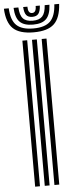

<svg xmlns="http://www.w3.org/2000/svg" viewBox="-96 -1015 431 1048"><g transform="rotate(-5 119.5 -491.0)"><path d="M158.5 0V-800H185V0ZM52.8 0V-800H79.2V0ZM105.5 0V-800H132V0ZM118.8 -840Q41.5 -840 6.4 -873.1Q-28.8 -906.2 -32.5 -982.5H-6Q-2.8 -917.5 26.2 -889.4Q55.2 -861.2 118.8 -861.2Q182 -861.2 211 -889.4Q240 -917.5 243.8 -982.5H270.2Q265.8 -906.2 230.6 -873.1Q195.5 -840 118.8 -840ZM118.8 -882.2Q68.8 -882.2 45.9 -905.5Q23 -928.8 20.5 -982.5H46.8Q48.8 -940.2 65.5 -921.9Q82.2 -903.5 118.8 -903.5Q155 -903.5 171.8 -921.9Q188.5 -940.2 191 -982.5H217.2Q214.2 -928.8 191.4 -905.5Q168.5 -882.2 118.8 -882.2ZM118.8 -924.8Q96 -924.8 85.4 -938.1Q74.8 -951.5 73 -982.5H96.2Q96.2 -945.8 118.8 -945.8Q142 -945.8 141.5 -982.5H164.5Q162.5 -951.5 152 -938.1Q141.5 -924.8 118.8 -924.8Z"/></g></svg>

Font: Big Shoulders Inline Text ExtraBold
Style: Regular
Weight: 800
Designer: Patric King
Foundry: XO Type Co
Version: Version 1.000